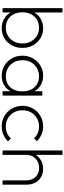

<svg xmlns="http://www.w3.org/2000/svg" viewBox="728 -1470 752 2248"><g transform="rotate(90 1104.0 -346.0)"><path d="M75 0V-702H126V-371Q153 -420 202.5 -447.5Q252 -475 311 -475Q377 -475 428.5 -443Q480 -411 510.5 -356Q541 -301 541 -232Q541 -163 511 -108.5Q481 -54 429 -22Q377 10 311 10Q250 10 201 -18Q152 -46 126 -95V0ZM302 -38Q357 -38 399 -63Q441 -88 465 -132Q489 -176 489 -233Q489 -289 465 -333Q441 -377 399.5 -402Q358 -427 305 -427Q251 -427 210 -402.5Q169 -378 146.5 -333.5Q124 -289 124 -232Q124 -175 146.5 -131Q169 -87 209 -62.5Q249 -38 302 -38Z M868 10Q801 10 747.5 -22Q694 -54 663 -108.5Q632 -163 632 -232Q632 -300 663 -355Q694 -410 747 -442.5Q800 -475 866 -475Q928 -475 975.5 -447.5Q1023 -420 1048 -372V-465H1099V0H1048V-94Q1023 -45 976 -17.5Q929 10 868 10ZM875 -38Q955 -38 1002.5 -91Q1050 -144 1050 -232Q1050 -320 1001.5 -373.5Q953 -427 874 -427Q819 -427 776 -402Q733 -377 709 -333Q685 -289 685 -233Q685 -176 709.5 -132Q734 -88 777 -63Q820 -38 875 -38Z M1460 10Q1392 10 1337.5 -22.5Q1283 -55 1251 -110Q1219 -165 1219 -234Q1219 -302 1251 -356.5Q1283 -411 1337.5 -443Q1392 -475 1460 -475Q1511 -475 1555.5 -455.5Q1600 -436 1633 -402L1599 -368Q1545 -427 1460 -427Q1406 -427 1363 -401.5Q1320 -376 1295.5 -332.5Q1271 -289 1271 -234Q1271 -178 1295.5 -133.5Q1320 -89 1363 -63.5Q1406 -38 1460 -38Q1547 -38 1601 -98L1635 -64Q1602 -29 1556.5 -9.5Q1511 10 1460 10Z M1742 0V-702H1793V-388Q1818 -428 1861 -451.5Q1904 -475 1958 -475Q2012 -475 2054 -450Q2096 -425 2119 -381.5Q2142 -338 2142 -282V0H2092V-276Q2092 -344 2052 -386Q2012 -428 1946 -428Q1879 -428 1836 -385.5Q1793 -343 1793 -276V0Z"/></g></svg>

Font: Outfit ExtraLight
Style: Regular
Weight: 200
Designer: Rodrigo Fuenzalida
Foundry: fragTYPE
Version: Version 1.100; ttfautohint (v1.8.4.7-5d5b);gftools[0.9.27]